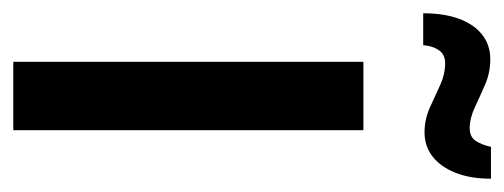

<svg xmlns="http://www.w3.org/2000/svg" viewBox="-283 -504 759 289"><g transform="rotate(90 96.5 -359.5)"><path d="M45 0V-527H148V0ZM-28 -617Q-28 -649 -19.5 -671.5Q-11 -694 4.5 -706Q20 -718 41 -718Q61 -718 78.5 -710.5Q96 -703 113 -695Q130 -687 145 -687Q158 -687 164 -696Q170 -705 173 -719H221Q221 -688 212 -665.5Q203 -643 187.5 -631Q172 -619 151 -619Q132 -619 114 -627Q96 -635 80 -642.5Q64 -650 47 -650Q34 -650 27.5 -640.5Q21 -631 20 -617Z"/></g></svg>

Font: Archivo ExtraCondensed SemiBold
Style: Regular
Weight: 600
Width: 2
Designer: Hector Gatti
Foundry: Omnibus-Type
Version: Version 2.001